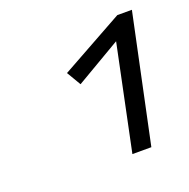

<svg xmlns="http://www.w3.org/2000/svg" viewBox="-75 -828 486 495"><g transform="rotate(-20 167.5 -581.0)"><path d="M209 -406 273 -713 312 -719 145 -621 122 -660 295 -756H335L261 -406Z"/></g></svg>

Font: Ysabeau Office
Style: Italic
Weight: 400
Italic angle: -12°
Designer: Christian Thalmann (Catharsis Fonts)
Version: Version 2.001;gftools[0.9.30]; featfreeze: tnum,lnum,ss02